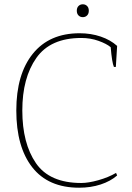

<svg xmlns="http://www.w3.org/2000/svg" viewBox="-20 -865 615 895"><path d="M338 -815Q338 -829 346 -837Q354 -845 366 -845Q378 -845 386 -837Q394 -829 394 -815Q394 -801 386 -793Q378 -785 366 -785Q354 -785 346 -793Q338 -801 338 -815ZM56 -350Q56 -519 133 -614.5Q210 -710 351 -710Q404 -710 449.5 -694.5Q495 -679 526 -651L520 -553H511Q502 -573 496 -645Q477 -661 439.5 -674.5Q402 -688 359 -688Q215 -688 149.5 -595Q84 -502 84 -350Q84 -197 147.5 -104.5Q211 -12 359 -12Q392 -12 438.5 -25Q485 -38 521 -59L526 -47Q495 -20 449 -5Q403 10 349 10Q205 10 130.5 -85Q56 -180 56 -350Z"/></svg>

Font: Trirong Thin
Style: Regular
Weight: 250
Designer: Katatrad Team
Foundry: CadsonDemak
Version: Version 1.001